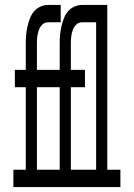

<svg xmlns="http://www.w3.org/2000/svg" viewBox="-20 -755 540 775"><path d="M34 0V-70H84V-403H40V-473H84V-580Q84 -597 85.5 -614Q87 -631 90.5 -646.5Q94 -662 100 -678.5Q106 -695 116 -707.5Q126 -720 141.5 -727.5Q157 -735 174 -735H225V-665H174Q160 -665 150.5 -655.5Q141 -646 136.5 -633Q132 -620 130.5 -607Q129 -594 129 -580V-473H225V-403H129V-70H192V0ZM171 0V-70H221V-403H177V-473H221V-580Q221 -597 222.5 -614Q224 -631 227.5 -646.5Q231 -662 237 -678.5Q243 -695 253 -707.5Q263 -720 278.5 -727.5Q294 -735 311 -735H362V-665H311Q297 -665 287.5 -655.5Q278 -646 273.5 -633Q269 -620 267.5 -607Q266 -594 266 -580V-473H323V-403H266V-70H329V0ZM308 0V-70H368V-665H314V-735H413V-70H466V0Z"/></svg>

Font: Iosevka Curly Slab
Style: Regular
Weight: 400
Monospace: yes
Designer: Belleve Invis
Foundry: Belleve Invis
Version: Version 22.1.2; ttfautohint (v1.8.4)